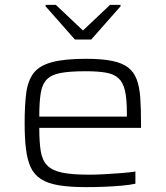

<svg xmlns="http://www.w3.org/2000/svg" viewBox="-20 -759 680 787"><path d="M333 8Q266 8 221 0.5Q176 -7 148 -25Q120 -43 106 -73Q92 -103 86.5 -148Q81 -193 81 -254Q81 -327 87.5 -377.5Q94 -428 117.5 -459Q141 -490 192.5 -504Q244 -518 333 -518Q397 -518 439 -509.5Q481 -501 505 -482.5Q529 -464 540.5 -433Q552 -402 555 -358Q558 -314 558 -255V-235H141Q141 -177 147 -139.5Q153 -102 173.5 -81Q194 -60 234.5 -51.5Q275 -43 345 -43Q375 -43 409.5 -45Q444 -47 477 -49.5Q510 -52 535 -56V-6Q513 -1 479 2Q445 5 407.5 6.5Q370 8 333 8ZM500 -261V-298Q500 -355 492 -388.5Q484 -422 465 -439Q446 -456 413 -461.5Q380 -467 331 -467Q267 -467 229 -460Q191 -453 172 -433.5Q153 -414 147 -377.5Q141 -341 141 -281H520ZM287 -597 167 -733V-739H209L320 -634L431 -739H474V-733L354 -597Z"/></svg>

Font: Saira Expanded Light
Style: Regular
Weight: 300
Width: 7
Designer: Hector Gatti with collaboration of the Omnibus-Type team
Foundry: Omnibus-Type
Version: Version 1.101